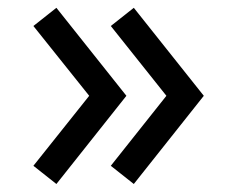

<svg xmlns="http://www.w3.org/2000/svg" viewBox="-20 -510 610 480"><path d="M121 -50 296 -270.5 121 -490.5 63.5 -445 203 -270.5 63.5 -95.5ZM314.5 -50 489.5 -270.5 314.5 -490.5 257 -445 396 -270.5 257 -95.5Z"/></svg>

Font: Vela Sans SemBd
Style: Regular
Weight: 600
Designer: Principal design: Mikhail Sharanda - project Manrope.
Design modification: Ravid Balaliev
Foundry: Mikhail Sharanda
Version: Version 1.001